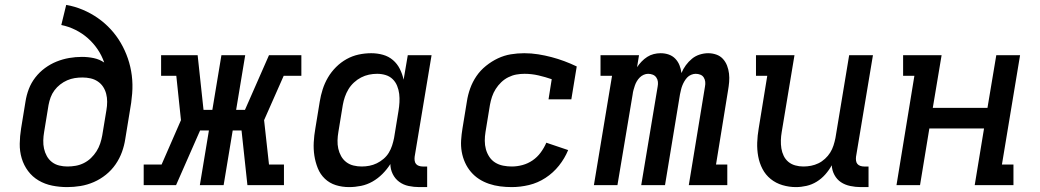

<svg xmlns="http://www.w3.org/2000/svg" viewBox="-20 -755 4240 783"><path d="M254 8Q223 8 193 2Q163 -4 137.5 -19Q112 -34 94.5 -57.5Q77 -81 68.5 -109.5Q60 -138 60.5 -169Q61 -200 66 -231L84 -341Q88 -367 97.5 -392Q107 -417 124 -439Q141 -461 163.5 -477.5Q186 -494 211 -504Q236 -514 262 -518.5Q288 -523 314 -523Q339 -523 362.5 -518Q386 -513 405 -500Q395 -529 378 -554Q361 -579 338.5 -599Q316 -619 288 -633Q260 -647 230 -653L250 -735Q285 -729 318 -715Q351 -701 379.5 -681Q408 -661 431.5 -635.5Q455 -610 472.5 -580Q490 -550 501.5 -516.5Q513 -483 517.5 -447Q522 -411 519 -373.5Q516 -336 509 -299L491 -189Q487 -162 477.5 -135.5Q468 -109 451.5 -85Q435 -61 412 -42.5Q389 -24 362.5 -12.5Q336 -1 308.5 3.5Q281 8 254 8ZM255 -76Q272 -76 289 -79Q306 -82 322 -90Q338 -98 351 -110.5Q364 -123 373.5 -138Q383 -153 388.5 -169.5Q394 -186 397 -203L414 -306Q417 -323 417 -340Q417 -357 413 -372.5Q409 -388 400.5 -401Q392 -414 378.5 -423Q365 -432 349 -435.5Q333 -439 316 -439Q300 -439 284.5 -436.5Q269 -434 254 -427.5Q239 -421 225.5 -410.5Q212 -400 202 -386.5Q192 -373 186.5 -358Q181 -343 178 -327L160 -217Q157 -200 156.5 -182.5Q156 -165 159.5 -149Q163 -133 171 -118.5Q179 -104 192 -94Q205 -84 221.5 -80Q238 -76 255 -76Q255 -76 255 -76Q255 -76 255 -76Z M566 0V-84H639L718 -265L699 -446H637V-530H786L810 -307H846L883 -530H980L943 -307H979L1077 -530H1209V-446H1137L1057 -265L1077 -84H1138V0H989L965 -223H929L892 0H795L832 -223H796L698 0Z M1404 8Q1375 8 1349.5 0Q1324 -8 1305 -26Q1286 -44 1276 -69Q1266 -94 1262 -120.5Q1258 -147 1259.5 -175Q1261 -203 1266 -231L1284 -341Q1288 -366 1296 -391Q1304 -416 1317.5 -439Q1331 -462 1350.5 -481.5Q1370 -501 1393.5 -514Q1417 -527 1442.5 -532.5Q1468 -538 1494 -538Q1519 -538 1542 -531.5Q1565 -525 1582.5 -510Q1600 -495 1610.5 -474Q1621 -453 1626 -430L1643 -530H1740L1671 -116Q1670 -108 1671 -100Q1672 -92 1676.5 -86.5Q1681 -81 1688.5 -78.5Q1696 -76 1704 -76H1722V8H1690Q1668 8 1646.5 3.5Q1625 -1 1608 -13.5Q1591 -26 1581.5 -45.5Q1572 -65 1572 -86Q1558 -64 1539.5 -45.5Q1521 -27 1499 -14.5Q1477 -2 1452.5 3Q1428 8 1404 8ZM1455 -76Q1471 -76 1486.5 -79Q1502 -82 1516.5 -89Q1531 -96 1544 -107Q1557 -118 1565.5 -132Q1574 -146 1579 -161.5Q1584 -177 1587 -192L1605 -302Q1608 -320 1609 -337.5Q1610 -355 1608 -372Q1606 -389 1599.5 -405Q1593 -421 1581 -432.5Q1569 -444 1552.5 -449Q1536 -454 1518 -454Q1501 -454 1484.5 -450.5Q1468 -447 1452.5 -439Q1437 -431 1423.5 -418.5Q1410 -406 1401 -391Q1392 -376 1386.5 -360Q1381 -344 1378 -327L1360 -217Q1357 -200 1356.5 -182.5Q1356 -165 1359.5 -149Q1363 -133 1371 -118.5Q1379 -104 1392 -94Q1405 -84 1421.5 -80Q1438 -76 1455 -76Z M2067 8Q2043 8 2019.5 5Q1996 2 1974 -5.5Q1952 -13 1933.5 -25Q1915 -37 1900.5 -54Q1886 -71 1876.5 -92Q1867 -113 1863 -136Q1859 -159 1860.5 -183Q1862 -207 1866 -231L1884 -341Q1888 -368 1897.5 -394.5Q1907 -421 1923 -444.5Q1939 -468 1962 -486.5Q1985 -505 2010.5 -517Q2036 -529 2063 -533.5Q2090 -538 2118 -538Q2147 -538 2175 -533.5Q2203 -529 2229.5 -522Q2256 -515 2281.5 -505.5Q2307 -496 2332 -484L2310 -350H2217L2230 -432Q2204 -441 2176 -447.5Q2148 -454 2119 -454Q2102 -454 2085.5 -451Q2069 -448 2053 -440Q2037 -432 2024 -419.5Q2011 -407 2001.5 -392Q1992 -377 1986.5 -360.5Q1981 -344 1978 -327L1960 -217Q1957 -199 1957 -181Q1957 -163 1961.5 -146.5Q1966 -130 1975.5 -115.5Q1985 -101 1999.5 -92Q2014 -83 2031.5 -79.5Q2049 -76 2067 -76Q2089 -76 2111 -82Q2133 -88 2152 -101Q2171 -114 2185 -133Q2199 -152 2208 -173L2297 -143Q2283 -109 2259.5 -79.5Q2236 -50 2204.5 -29.5Q2173 -9 2137.5 -0.5Q2102 8 2067 8Z M2402 0 2476 -446H2429V-530H2586L2578 -481Q2586 -493 2596.5 -504Q2607 -515 2619.5 -523Q2632 -531 2646 -534.5Q2660 -538 2674 -538Q2674 -538 2674 -538Q2674 -538 2674 -538Q2692 -538 2707.5 -532.5Q2723 -527 2734 -515.5Q2745 -504 2751 -489Q2757 -474 2759 -457Q2766 -474 2777 -489Q2788 -504 2802 -515.5Q2816 -527 2833.5 -532.5Q2851 -538 2868 -538Q2868 -538 2868 -538Q2868 -538 2868 -538Q2885 -538 2901 -532.5Q2917 -527 2928 -515Q2939 -503 2945 -487.5Q2951 -472 2953 -455Q2955 -438 2953.5 -420.5Q2952 -403 2949 -386L2900 -84H2946V0H2789L2855 -402Q2857 -412 2856 -421.5Q2855 -431 2850 -439Q2845 -447 2836 -450.5Q2827 -454 2817 -454Q2808 -454 2798.5 -450Q2789 -446 2782.5 -439Q2776 -432 2771 -423.5Q2766 -415 2762.5 -406Q2759 -397 2757 -388Q2755 -379 2753 -370L2692 0H2595L2662 -402Q2664 -412 2663 -421.5Q2662 -431 2656.5 -439Q2651 -447 2642 -450.5Q2633 -454 2623 -454Q2614 -454 2605 -450Q2596 -446 2589 -439Q2582 -432 2577 -423.5Q2572 -415 2569 -406Q2566 -397 2563.5 -388Q2561 -379 2560 -370L2498 0Z M3226 8Q3198 8 3171 0Q3144 -8 3123 -25Q3102 -42 3089.5 -66Q3077 -90 3072 -117.5Q3067 -145 3068 -173.5Q3069 -202 3074 -231L3109 -446H3063V-530H3220L3168 -217Q3165 -200 3164.5 -183Q3164 -166 3166.5 -150Q3169 -134 3176 -119.5Q3183 -105 3195 -95Q3207 -85 3223 -80.5Q3239 -76 3256 -76Q3272 -76 3287.5 -79Q3303 -82 3317.5 -89Q3332 -96 3344.5 -107.5Q3357 -119 3365.5 -132.5Q3374 -146 3379 -161.5Q3384 -177 3387 -192L3443 -530H3540L3471 -116Q3470 -108 3471 -100Q3472 -92 3476.5 -86.5Q3481 -81 3488.5 -78.5Q3496 -76 3504 -76H3522V8H3490Q3469 8 3447.5 3.5Q3426 -1 3409.5 -12Q3393 -23 3383 -41.5Q3373 -60 3372 -81Q3361 -61 3345.5 -43.5Q3330 -26 3310.5 -14Q3291 -2 3269 3Q3247 8 3226 8Z M3636 0 3709 -446H3663V-530H3820L3784 -315H4007L4043 -530H4140L4066 -84H4113V0H3955L3993 -231H3770L3732 0Z"/></svg>

Font: Iosevka Curly Slab MdEx
Style: Italic
Weight: 500
Width: 7
Italic angle: -9°
Monospace: yes
Designer: Belleve Invis
Foundry: Belleve Invis
Version: Version 11.0.0; ttfautohint (v1.8.3)